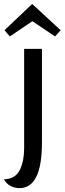

<svg xmlns="http://www.w3.org/2000/svg" viewBox="-44 -759 329 979"><path d="M-21 -605 120.1 -738.8 265.1 -605 236.8 -573.2 121.1 -650.9 5.9 -573.2ZM169.9 -32.2Q169.9 200.2 55.2 200.2Q29.8 200.2 8.5 188.5Q-12.7 176.8 -23.9 154.8Q4.9 155.3 25.9 142.3Q46.9 129.4 57.9 106Q68.8 82.5 74 55.4Q79.1 28.3 79.1 -3.9V-509.8H169.9Z"/></svg>

Font: Sansita Light
Style: Regular
Weight: 300
Designer: Pablo Cosgaya
Foundry: Omnibus-Type
Version: Version 1.006;hotconv 1.0.109;makeotfexe 2.5.65596